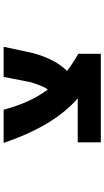

<svg xmlns="http://www.w3.org/2000/svg" viewBox="217 -781 566 1040"><g transform="rotate(-90 500.0 -261.0)"><path d="M487.3 -123Q337.9 -252 246.1 -524.4H425.8Q463.9 -378.9 535.2 -285.2Q553.7 -308.6 574.2 -376L603.5 -524.4H766.6L732.4 -365.2Q699.2 -244.1 635.7 -180.7Q677.7 -148.4 728.5 -120.1V2H249V-123Z"/></g></svg>

Font: GenEi Gothic M Heavy
Style: Regular
Weight: 800
Designer: o_tamon (Modified); [Source Han Sans]
Ryoko NISHIZUKA  (kana & ideographs); Paul D. Hunt (Latin, Greek & Cyrillic); Wenl
Version: Version 1.1a;Original Version 1.004